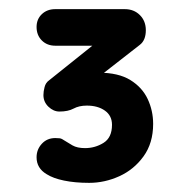

<svg xmlns="http://www.w3.org/2000/svg" viewBox="-20 -772 395 420"><path d="M175 -372Q144 -372 120 -377Q96 -382 82 -391Q60 -404 60 -428Q60 -445 71.5 -457.5Q83 -470 101 -470Q106 -470 110.5 -469.5Q115 -469 122 -464Q128 -460 138.5 -454Q149 -448 166 -448Q188 -448 206.5 -459.5Q225 -471 225 -499Q225 -519 209.5 -530Q194 -541 170 -541Q153 -541 141 -534.5Q129 -528 110 -528Q97 -528 86 -538.5Q75 -549 75 -564Q75 -572 77.5 -581.5Q80 -591 87 -596L187 -676L212 -672H101Q83 -672 71.5 -683.5Q60 -695 60 -713Q60 -730 71.5 -741Q83 -752 101 -752H253Q273 -752 286 -739Q299 -726 299 -706Q299 -684 286 -674L186 -596L177 -608Q182 -610 187 -611.5Q192 -613 196 -613Q239 -613 265 -597Q291 -581 303 -555.5Q315 -530 315 -501Q315 -459 294 -430Q273 -401 241 -386.5Q209 -372 175 -372Z"/></svg>

Font: zvoove
Style: Bold
Weight: 700
Designer: Vernon Adams (Nunito) & Andrew Paglinawan (Quicksand)
Foundry: zvoove
Version: Version 3.006